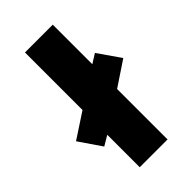

<svg xmlns="http://www.w3.org/2000/svg" viewBox="-256 -830 899 899"><g transform="rotate(-45 194.0 -380.0)"><path d="M103 0V-215L54 -186L-22 -297L103 -379V-760H287V-498L333 -527L410 -416L287 -334V0Z"/></g></svg>

Font: Noto Sans Display SemiCondensed Black
Style: Regular
Weight: 900
Width: 4
Designer: Monotype Design Team
Foundry: Monotype Imaging Inc.
Version: Version 1.900